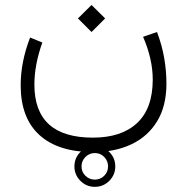

<svg xmlns="http://www.w3.org/2000/svg" viewBox="-20 -387 747 766"><path d="M276.9 276.9Q276.9 243.2 300.8 219.2Q324.7 195.3 358.4 195.3Q392.1 195.3 416 219.2Q439.9 243.2 439.9 276.9Q439.9 310.5 416 334.5Q392.1 358.4 358.4 358.4Q324.7 358.4 300.8 334.5Q276.9 310.5 276.9 276.9ZM305.2 276.9Q305.2 298.8 320.8 314.2Q336.4 329.6 358.4 329.6Q380.4 329.6 395.8 314.2Q411.1 298.8 411.1 276.9Q411.1 254.9 395.8 239.3Q380.4 223.6 358.4 223.6Q336.4 223.6 320.8 239.3Q305.2 254.9 305.2 276.9ZM291 -313.5 345.2 -367.2 399.4 -313.5 345.2 -259.3ZM550.8 -240.2 606.4 -259.3Q626.5 -206.1 635.3 -154.5Q644 -103 644 -53.7Q644 36.1 606.9 96.9Q569.8 157.7 504.2 188.7Q438.5 219.7 352.1 219.7Q211.9 219.7 137.2 151.6Q62.5 83.5 62.5 -46.9Q62.5 -140.1 100.1 -237.3L148.9 -217.3Q117.2 -128.9 117.2 -49.3Q117.2 162.1 350.6 162.1Q464.4 162.1 526.6 104.2Q588.9 46.4 589.4 -68.4Q589.4 -111.8 579.3 -154.8Q569.3 -197.8 550.8 -240.2Z"/></svg>

Font: Vazir Thin FD-WOL
Style: Thin-FD-WOL
Weight: 100
Designer: Saber Rastikerdar
Foundry: Saber Rastikerdar
Version: Version 30.1.0